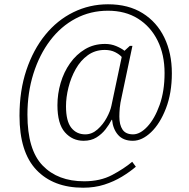

<svg xmlns="http://www.w3.org/2000/svg" viewBox="-20 -734 881 896"><path d="M368 142Q229 142 150 59Q71 -24 71 -194Q71 -311 103 -406.5Q135 -502 191 -571Q247 -640 322.5 -677Q398 -714 484 -714Q579 -714 645.5 -672.5Q712 -631 747 -558.5Q782 -486 782 -392Q782 -300 754.5 -228.5Q727 -157 685 -117Q643 -77 600 -77Q555 -77 531 -104.5Q507 -132 503 -175H501Q490 -153 472.5 -130.5Q455 -108 430 -92.5Q405 -77 370 -77Q318 -77 283 -116.5Q248 -156 248 -243Q248 -296 263 -347Q278 -398 307 -439Q336 -480 377 -504.5Q418 -529 470 -529Q498 -529 522 -519Q546 -509 561 -497L586 -520H598L548 -283Q541 -253 539 -231Q537 -209 537 -190Q537 -151 552 -129Q567 -107 601 -107Q634 -107 668 -143.5Q702 -180 725 -244.5Q748 -309 748 -393Q748 -479 715.5 -544.5Q683 -610 624 -647Q565 -684 484 -684Q402 -684 333 -647.5Q264 -611 214 -545Q164 -479 136 -390.5Q108 -302 108 -199Q108 -35 179 38.5Q250 112 373 112Q448 112 503.5 82.5Q559 53 597 21L614 44Q586 68 549 90.5Q512 113 467 127.5Q422 142 368 142ZM378 -107Q409 -107 435 -130Q461 -153 478 -184.5Q495 -216 500 -241L548 -468Q538 -480 517.5 -490.5Q497 -501 469 -501Q424 -501 390 -476.5Q356 -452 333.5 -412Q311 -372 299.5 -326Q288 -280 288 -238Q288 -169 312.5 -138Q337 -107 378 -107Z"/></svg>

Font: Noto Serif Lao SemiCondensed ExtraLight
Style: Regular
Weight: 200
Width: 4
Designer: Monotype Design Team
Foundry: Monotype Imaging Inc.
Version: Version 2.003; ttfautohint (v1.8.4.7-5d5b)